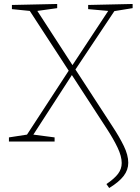

<svg xmlns="http://www.w3.org/2000/svg" viewBox="-20 -713 706 967"><path d="M648 -672 556 -657 360 -363 548 -74Q581 -24 603.5 22Q626 68 626 107Q626 143 602.5 173.5Q579 204 530 234L516 214Q556 187 574.5 162.5Q593 138 593 108Q593 74 572 30Q551 -14 517 -66L342 -335L148 -35L255 -21V0H25V-21L116 -35L326 -357L130 -658L40 -667V-688L268 -693V-672L168 -658L345 -385L525 -658L424 -667V-688L648 -693Z"/></svg>

Font: Bitter Pro ExtraLight
Style: Regular
Weight: 275
Designer: Sol Matas, and Bitter project Authors
Foundry: Sol Matas
Version: Version 1.010